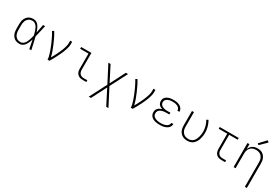

<svg xmlns="http://www.w3.org/2000/svg" viewBox="92 -2067 5216 3595"><g transform="rotate(30 2700.0 -270.0)"><path d="M267 8Q240 8 213 2Q186 -4 163 -19Q140 -34 123.5 -56Q107 -78 97 -103Q87 -128 83 -155.5Q79 -183 79 -210V-310Q79 -337 83 -364.5Q87 -392 97 -417Q107 -442 123.5 -464Q140 -486 163 -501Q186 -516 213 -522Q240 -528 267 -528Q290 -528 312 -520Q334 -512 352 -497.5Q370 -483 383 -464Q396 -445 406.5 -424Q417 -403 425 -381.5Q433 -360 440 -338Q449 -384 458 -429.5Q467 -475 476 -520H519Q504 -456 490.5 -391.5Q477 -327 461 -263Q478 -198 492 -132Q506 -66 521 0H478Q469 -47 459.5 -94Q450 -141 441 -188Q434 -165 426 -143Q418 -121 407.5 -100Q397 -79 384 -59.5Q371 -40 353 -24.5Q335 -9 313 -0.5Q291 8 267 8ZM267 -30Q292 -30 314.5 -43Q337 -56 352.5 -76Q368 -96 378.5 -119Q389 -142 397.5 -166Q406 -190 412.5 -214.5Q419 -239 424 -263Q419 -287 412 -311Q405 -335 397 -358.5Q389 -382 378.5 -404.5Q368 -427 352.5 -446Q337 -465 314.5 -477.5Q292 -490 267 -490Q245 -490 223.5 -484.5Q202 -479 184.5 -466Q167 -453 154.5 -435Q142 -417 134.5 -396Q127 -375 124.5 -353.5Q122 -332 122 -310V-210Q122 -188 124.5 -166.5Q127 -145 134.5 -124Q142 -103 154.5 -85Q167 -67 184.5 -54Q202 -41 223.5 -35.5Q245 -30 267 -30Z M872 0Q872 -34 863.5 -67.5Q855 -101 844.5 -133.5Q834 -166 822 -198.5Q810 -231 797 -262.5Q784 -294 770 -325.5Q756 -357 741 -387.5Q726 -418 710 -448.5Q694 -479 676 -508L712 -528Q745 -474 772.5 -418Q800 -362 824.5 -304.5Q849 -247 870.5 -188Q892 -129 906 -68Q924 -99 941 -131Q958 -163 974 -195.5Q990 -228 1004.5 -261Q1019 -294 1031.5 -328Q1044 -362 1053 -397Q1062 -432 1062 -468V-520H1105V-468Q1105 -436 1097.5 -405Q1090 -374 1080.5 -343.5Q1071 -313 1058.5 -283.5Q1046 -254 1033 -225Q1020 -196 1005.5 -167.5Q991 -139 976.5 -111Q962 -83 946 -55Q930 -27 914 0Z M1633 0Q1613 0 1592 -3.5Q1571 -7 1552.5 -16Q1534 -25 1519 -40Q1504 -55 1495 -74Q1486 -93 1482.5 -113.5Q1479 -134 1479 -155V-482H1299V-520H1521V-155Q1521 -132 1527.5 -109Q1534 -86 1549.5 -69.5Q1565 -53 1587.5 -45.5Q1610 -38 1633 -38H1711V0Z M1887 215 2077 -153 1887 -520H1935L2100 -197L2265 -520H2313L2123 -152L2313 215H2265L2100 -108L1935 215Z M2672 0Q2672 -34 2663.5 -67.5Q2655 -101 2644.5 -133.5Q2634 -166 2622 -198.5Q2610 -231 2597 -262.5Q2584 -294 2570 -325.5Q2556 -357 2541 -387.5Q2526 -418 2510 -448.5Q2494 -479 2476 -508L2512 -528Q2545 -474 2572.5 -418Q2600 -362 2624.5 -304.5Q2649 -247 2670.5 -188Q2692 -129 2706 -68Q2724 -99 2741 -131Q2758 -163 2774 -195.5Q2790 -228 2804.5 -261Q2819 -294 2831.5 -328Q2844 -362 2853 -397Q2862 -432 2862 -468V-520H2905V-468Q2905 -436 2897.5 -405Q2890 -374 2880.5 -343.5Q2871 -313 2858.5 -283.5Q2846 -254 2833 -225Q2820 -196 2805.5 -167.5Q2791 -139 2776.5 -111Q2762 -83 2746 -55Q2730 -27 2714 0Z M3297 8Q3273 8 3248 5.5Q3223 3 3199.5 -3Q3176 -9 3153.5 -20.5Q3131 -32 3114 -49.5Q3097 -67 3088 -91Q3079 -115 3079 -139Q3079 -163 3087 -186Q3095 -209 3112 -226Q3129 -243 3150.5 -254Q3172 -265 3195 -271Q3175 -277 3156 -287.5Q3137 -298 3123 -313.5Q3109 -329 3102 -349.5Q3095 -370 3095 -391Q3095 -414 3103 -436Q3111 -458 3127 -474.5Q3143 -491 3163.5 -501.5Q3184 -512 3206.5 -518Q3229 -524 3251.5 -526Q3274 -528 3297 -528Q3320 -528 3342.5 -526Q3365 -524 3387 -518Q3409 -512 3429 -501Q3449 -490 3465 -474Q3481 -458 3490 -436.5Q3499 -415 3499 -393Q3499 -392 3499 -390.5Q3499 -389 3499 -388H3456Q3456 -389 3456 -389.5Q3456 -390 3456 -391Q3456 -408 3448.5 -424.5Q3441 -441 3428 -452.5Q3415 -464 3399 -471Q3383 -478 3366 -482.5Q3349 -487 3331.5 -488.5Q3314 -490 3297 -490Q3280 -490 3262.5 -488.5Q3245 -487 3227.5 -483Q3210 -479 3194 -471.5Q3178 -464 3165 -452.5Q3152 -441 3145 -424.5Q3138 -408 3138 -390Q3138 -373 3145 -356Q3152 -339 3165.5 -327Q3179 -315 3195.5 -308Q3212 -301 3229 -296.5Q3246 -292 3264 -291Q3282 -290 3300 -290H3361V-251H3300Q3280 -251 3260.5 -249.5Q3241 -248 3222 -243.5Q3203 -239 3184.5 -231Q3166 -223 3151.5 -210Q3137 -197 3129.5 -178.5Q3122 -160 3122 -140Q3122 -121 3129.5 -102.5Q3137 -84 3151.5 -71.5Q3166 -59 3184 -51Q3202 -43 3220.5 -38.5Q3239 -34 3258.5 -32Q3278 -30 3297 -30Q3316 -30 3335 -31.5Q3354 -33 3372 -37.5Q3390 -42 3407.5 -49Q3425 -56 3439.5 -68Q3454 -80 3463 -97Q3472 -114 3472 -133Q3472 -133 3472 -133.5Q3472 -134 3472 -134H3515Q3515 -134 3515 -133.5Q3515 -133 3515 -132Q3515 -108 3505 -85.5Q3495 -63 3477.5 -46.5Q3460 -30 3438 -19Q3416 -8 3392.5 -2Q3369 4 3345 6Q3321 8 3297 8Z M3896 8Q3868 8 3840 2Q3812 -4 3788 -18Q3764 -32 3745 -53.5Q3726 -75 3715 -100.5Q3704 -126 3699.5 -154Q3695 -182 3695 -210V-520H3738V-210Q3738 -187 3741 -164.5Q3744 -142 3752.5 -121.5Q3761 -101 3775.5 -83Q3790 -65 3809 -53Q3828 -41 3850.5 -35.5Q3873 -30 3895 -30Q3924 -30 3952 -40Q3980 -50 4000.5 -70.5Q4021 -91 4034 -117.5Q4047 -144 4055 -172Q4063 -200 4067 -228.5Q4071 -257 4071 -286Q4071 -346 4055 -403.5Q4039 -461 4009 -512L4046 -532Q4078 -476 4095.5 -413.5Q4113 -351 4113 -286Q4113 -252 4108 -218Q4103 -184 4093 -151Q4083 -118 4065.5 -88Q4048 -58 4022.5 -35Q3997 -12 3963.5 -2Q3930 8 3896 8Z M4633 0Q4613 0 4592 -3.5Q4571 -7 4552.5 -16Q4534 -25 4519 -40Q4504 -55 4495 -74Q4486 -93 4482.5 -113.5Q4479 -134 4479 -155V-482H4295V-520H4705V-482H4521V-155Q4521 -132 4527.5 -109Q4534 -86 4549.5 -69.5Q4565 -53 4587.5 -45.5Q4610 -38 4633 -38H4711V0Z M5262 215V-310Q5262 -333 5259 -356Q5256 -379 5247 -400Q5238 -421 5223 -439Q5208 -457 5188 -468.5Q5168 -480 5145.5 -485Q5123 -490 5100 -490Q5077 -490 5054.5 -485Q5032 -480 5012 -468.5Q4992 -457 4977 -439Q4962 -421 4953 -400Q4944 -379 4941 -356Q4938 -333 4938 -310V0H4895V-520H4938V-413Q4948 -440 4965 -462.5Q4982 -485 5005.5 -500.5Q5029 -516 5057 -522Q5085 -528 5113 -528Q5141 -528 5168 -522Q5195 -516 5218.5 -501.5Q5242 -487 5259 -465Q5276 -443 5286.5 -417.5Q5297 -392 5301 -365Q5305 -338 5305 -310V215ZM5093 -588 5065 -612 5198 -755 5232 -725Z"/></g></svg>

Font: Iosevka SS04 XLt Ex
Style: Regular
Weight: 200
Width: 7
Monospace: yes
Designer: Belleve Invis
Foundry: Belleve Invis
Version: Version 19.0.0; ttfautohint (v1.8.4)